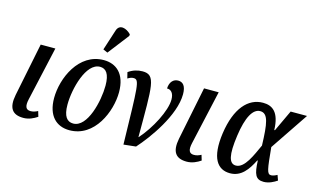

<svg xmlns="http://www.w3.org/2000/svg" viewBox="-94 -1096 2321 1392"><g transform="rotate(15 1066.5 -399.5)"><path d="M149 10C190 10 225 -7 253 -26L241 -66C221 -56 207 -51 187 -51C152 -51 140 -75 153 -131L244 -536H134L53 -136C33 -34 67 10 149 10Z M616 -605 738 -763 739 -775C704 -812 649 -828 632 -775L582 -620ZM495 10C684 10 772 -205 772 -349C772 -489 698 -546 606 -546C419 -546 328 -337 328 -187C328 -55 396 10 495 10ZM509 -44C463 -44 434 -78 434 -166C434 -285 487 -492 592 -492C637 -492 665 -458 665 -370C665 -254 616 -44 509 -44Z M793 -506 804 -461C822 -472 834 -476 848 -476C893 -476 891 -433 901 9L993 -1C1076 -93 1224 -297 1224 -455C1224 -517 1201 -542 1165 -542C1131 -542 1103 -517 1101 -466C1131 -467 1153 -444 1153 -396C1153 -312 1076 -164 994 -72H992C992 -463 999 -540 898 -540C862 -540 825 -529 793 -506Z M1375 10C1416 10 1451 -7 1479 -26L1467 -66C1447 -56 1433 -51 1413 -51C1378 -51 1366 -75 1379 -131L1470 -536H1360L1279 -136C1259 -34 1293 10 1375 10Z M1700 10C1784 10 1830 -55 1868 -131H1872C1876 -28 1892 7 1952 7C1991 7 2028 -13 2051 -29L2037 -68C2023 -60 2005 -53 1992 -53C1961 -53 1957 -85 1941 -251L2133 -536H2010L1935 -376H1930C1926 -510 1871 -546 1801 -546C1690 -546 1603 -451 1575 -257C1548 -65 1606 10 1700 10ZM1727 -55C1675 -55 1660 -118 1681 -266C1701 -410 1742 -482 1797 -482C1857 -482 1868 -408 1873 -244C1836 -164 1793 -55 1727 -55Z"/></g></svg>

Font: Noto Serif Condensed Medium
Style: Italic
Weight: 500
Width: 3
Italic angle: -12°
Designer: Monotype Design Team
Foundry: Monotype Imaging Inc.
Version: Version 2.013